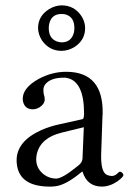

<svg xmlns="http://www.w3.org/2000/svg" viewBox="-20 -687 494 717"><path d="M210 -634.8Q171.4 -634.8 163.6 -596.7Q162.1 -589.4 162.1 -582Q162.1 -543.5 192.4 -532.2Q200.7 -529.3 210 -528.8Q246.1 -528.8 255.9 -564.9Q257.8 -573.7 257.8 -582Q257.8 -624 224.1 -633.3Q216.8 -634.8 210 -634.8ZM122.1 -582Q122.1 -627 163.1 -652.8Q185.5 -666.5 210 -667Q257.3 -667 284.2 -627Q297.9 -605.5 297.9 -582Q297.9 -537.1 257.8 -511.2Q235.4 -497.6 210 -497.1Q164.1 -497.1 136.7 -536.1Q122.6 -558.1 122.1 -582ZM293 -211.9 210.9 -191.9Q132.3 -172.9 117.7 -112.8Q115.2 -102.1 115.2 -91.8Q115.2 -56.6 145.5 -34.2Q165 -20.5 189 -20Q212.4 -20 267.1 -64.5Q272.5 -68.8 274.9 -70.8Q287.1 -81.1 288.1 -95.2ZM288.1 -45.9H286.1L267.1 -30.8Q220.2 4.9 185.5 8.8Q174.3 10.3 161.1 9.8Q43.5 7.8 42 -87.9Q42 -159.7 134.3 -201.2Q164.1 -214.4 199.2 -222.2L289.1 -242.2Q293.5 -244.6 293.9 -263.2Q293.9 -379.4 233.9 -395Q226.1 -397 219.2 -397Q167.5 -397 147.9 -370.6Q142.1 -361.3 142.1 -352.1Q142.1 -339.4 144 -333Q147 -326.2 147 -315.9Q147 -298.8 127.4 -286.1Q115.7 -279.3 103 -278.8Q73.7 -278.8 66.4 -306.2Q64.9 -312.5 64.9 -317.9Q64.9 -359.4 125 -392.6Q174.3 -418.9 227.1 -418.9Q367.7 -418.9 363.3 -259.3Q363.3 -257.3 362.8 -256.8L357.9 -115.2Q355.5 -47.9 377 -35.2Q386.2 -30.3 397.9 -29.8Q410.2 -29.8 422.4 -43Q425.8 -45.4 426.8 -45.9Q434.6 -45.9 439.9 -37.1Q440.9 -34.7 440.9 -33.2Q440.9 -26.4 418.5 -9.8Q389.6 9.8 359.9 9.8Q305.2 9.3 288.1 -45.9Z"/></svg>

Font: Linux Libertine Display O
Style: Regular
Weight: 400
Designer: Philipp H. Poll
Foundry: Philipp H. Poll
Version: Version 5.0.9